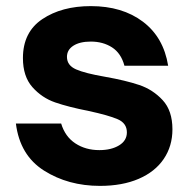

<svg xmlns="http://www.w3.org/2000/svg" viewBox="-20 -596 622 628"><path d="M32 -192H180Q193 -149 226.5 -127Q260 -105 305 -105Q344 -105 369.5 -120.5Q395 -136 395 -163Q395 -193 365 -206Q335 -219 270 -233Q204 -246 160.5 -261Q117 -276 86 -311Q55 -346 55 -406Q55 -491 118.5 -533.5Q182 -576 277 -576Q380 -576 447.5 -525Q515 -474 530 -381H387Q376 -422 346.5 -441Q317 -460 277 -460Q241 -460 220 -446.5Q199 -433 199 -410Q199 -382 229 -369Q259 -356 323 -345Q391 -333 435.5 -318Q480 -303 512 -268.5Q544 -234 544 -173Q544 -118 515.5 -76Q487 -34 433.5 -11Q380 12 307 12Q203 12 124 -38Q45 -88 32 -192Z"/></svg>

Font: Open Sauce One ExtraBold
Style: Regular
Weight: 800
Designer: Alfredo Marco Pradil
Foundry: Creative Sauce Fz LLC
Version: Version 1.477